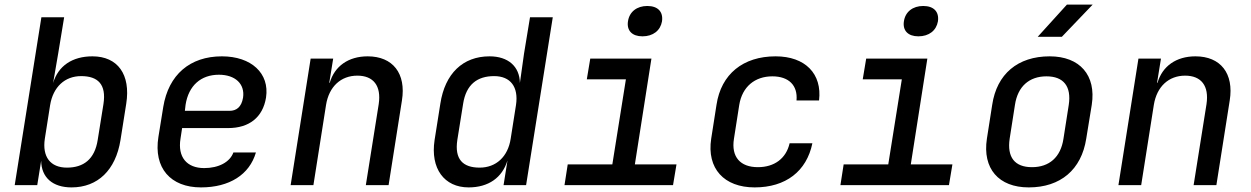

<svg xmlns="http://www.w3.org/2000/svg" viewBox="-20 -805 5440 835"><path d="M291 10C405 10 483 -65 504 -196L529 -354C549 -481 492 -560 382 -560C294 -560 233 -518 211 -444L233 -572L259 -730H160L44 0H142L159 -106C160 -33 209 10 291 10ZM271 -76C199 -76 163 -123 175 -202L198 -348C211 -427 262 -474 333 -474C406 -474 443 -438 430 -353L405 -197C392 -112 343 -76 271 -76Z M854 10C977 10 1065 -45 1093 -142H995C980 -100 931 -74 868 -74C792 -74 752 -122 765 -202L772 -248H972C1063 -248 1123 -294 1137 -381C1153 -486 1073 -560 945 -560C806 -560 713 -480 690 -340L669 -210C647 -74 722 10 854 10ZM784 -323 787 -349C800 -433 854 -480 932 -480C1003 -480 1046 -440 1037 -380C1030 -339 1008 -323 978 -323Z M1244 0H1343L1398 -349C1411 -429 1463 -476 1534 -476C1604 -476 1639 -432 1627 -352L1571 0H1670L1728 -368C1747 -486 1688 -560 1579 -560C1495 -560 1435 -517 1414 -445H1412L1429 -550H1331Z M2018 10C2104 10 2164 -32 2187 -107L2170 0H2268L2384 -730H2285L2259 -572L2241 -444C2240 -516 2190 -560 2109 -560C1993 -560 1915 -485 1895 -354L1870 -196C1851 -72 1912 10 2018 10ZM2066 -76C1993 -76 1956 -112 1969 -197L1994 -353C2007 -438 2056 -474 2129 -474C2200 -474 2236 -427 2224 -348L2201 -202C2189 -123 2137 -76 2066 -76Z M2774 -647C2820 -647 2852 -672 2859 -712C2865 -754 2841 -779 2795 -779C2750 -779 2717 -754 2711 -712C2705 -672 2729 -647 2774 -647ZM2435 0H2907L2922 -90H2741L2813 -550H2547L2532 -460H2702L2643 -90H2449Z M3262 10C3397 10 3488 -60 3513 -182H3414C3399 -116 3348 -78 3276 -78C3200 -78 3159 -122 3172 -202L3195 -349C3208 -428 3263 -473 3339 -473C3410 -473 3450 -434 3444 -368H3542C3556 -484 3482 -560 3353 -560C3212 -560 3116 -483 3096 -349L3073 -202C3053 -72 3129 10 3262 10Z M3974 -647C4020 -647 4052 -672 4059 -712C4065 -754 4041 -779 3995 -779C3950 -779 3917 -754 3911 -712C3905 -672 3929 -647 3974 -647ZM3635 0H4107L4122 -90H3941L4013 -550H3747L3732 -460H3902L3843 -90H3649Z M4493 -645H4598L4732 -785H4620ZM4454 10C4592 10 4683 -67 4704 -202L4728 -349C4748 -478 4676 -560 4545 -560C4406 -560 4315 -483 4295 -349L4272 -202C4252 -72 4323 10 4454 10ZM4468 -78C4393 -78 4359 -121 4371 -202L4394 -349C4406 -429 4456 -473 4531 -473C4606 -473 4640 -429 4628 -349L4605 -202C4593 -121 4543 -78 4468 -78Z M4844 0H4943L4998 -349C5011 -429 5063 -476 5134 -476C5204 -476 5239 -432 5227 -352L5171 0H5270L5328 -368C5347 -486 5288 -560 5179 -560C5095 -560 5035 -517 5014 -445H5012L5029 -550H4931Z"/></svg>

Font: JetBrains Mono Medium
Style: Italic
Weight: 436
Italic angle: -9°
Monospace: yes
Designer: Philipp Nurullin, Konstantin Bulenkov
Foundry: JetBrains
Version: Version 2.305